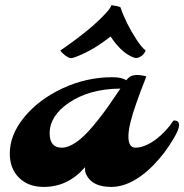

<svg xmlns="http://www.w3.org/2000/svg" viewBox="-20 -737 726 757"><path d="M18.6 0ZM315.4 -78.1Q248.5 0 152.3 0Q91.3 0 54.7 -36.6Q18.6 -72.8 18.6 -131.8Q18.6 -206.5 77.1 -276.9Q133.8 -345.2 225.6 -388.2Q320.8 -432.6 422.4 -432.6Q460.9 -432.6 477.5 -420.4Q490.7 -436 501.2 -438.7Q511.7 -441.4 517.6 -441.4Q536.1 -441.4 557.1 -436Q555.2 -429.7 548.8 -414.3Q542.5 -398.9 534.7 -377.9Q526.9 -356.9 518.1 -332Q486.3 -243.2 486.3 -199Q486.3 -154.8 514.2 -154.8Q550.3 -154.8 594.7 -187.5Q634.3 -217.3 664.1 -261.7Q686 -263.2 686 -243.7Q686 -227.1 665.8 -192.9Q645.5 -158.7 626.5 -133.8Q607.4 -108.9 584 -85Q560.5 -61 534.2 -42Q475.1 0 418.9 0Q347.7 0 323.2 -43Q315.4 -56.2 315.4 -66.2Q315.4 -76.2 315.4 -78.1ZM175.8 -211.4Q175.8 -154.8 223.1 -154.8Q275.4 -154.8 346.2 -239.3Q383.8 -284.2 411.9 -325.2Q439.9 -366.2 454.6 -387.7Q332.5 -386.7 252 -332Q175.8 -280.3 175.8 -211.4ZM285.2 -515.1Q266.6 -507.8 260.5 -507.8Q254.4 -507.8 248.5 -511Q242.7 -514.2 236.3 -519Q221.2 -530.8 218.3 -538.1Q342.8 -623.5 400.9 -689Q415.5 -705.1 419.4 -716.8Q449.2 -712.4 455.1 -708Q476.1 -645.5 518.1 -581.1Q540 -547.9 554.2 -538.1Q548.8 -523.4 537.1 -515.9Q525.4 -508.3 517.3 -508.3Q509.3 -508.3 495.1 -515.4Q481 -522.5 466.8 -534.2Q439.9 -556.6 416 -593.3Q351.6 -541.5 285.2 -515.1Z"/></svg>

Font: Molle
Style: Regular
Weight: 400
Italic angle: -22°
Designer: Elena Albertoni
Foundry: Elena Albertoni
Version: Version 1.001; ttfautohint (v0.92) -l 12 -r 12 -G 200 -x 10 